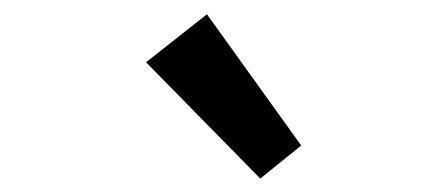

<svg xmlns="http://www.w3.org/2000/svg" viewBox="-20 -827 640 275"><path d="M352.8 -571.2 189.2 -737.8 276.4 -806.6 411.4 -618.6Z"/></svg>

Font: Wittgenstein
Style: Italic
Weight: 400
Italic angle: -11°
Designer: Jörg Drees
Foundry: Jörg Drees
Version: Version 1.500